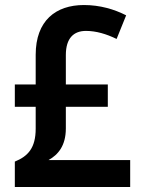

<svg xmlns="http://www.w3.org/2000/svg" viewBox="-20 -744 567 764"><path d="M314 -724C202 -724 122 -662 122 -526V-408H39V-319H122V-232C122 -155 91 -122 39 -101V0H498V-107H173C211 -128 242 -164 242 -233V-319H409V-408H242V-525C242 -593 274 -621 322 -621C362 -621 403 -609 444 -589L482 -683C435 -707 378 -724 314 -724Z"/></svg>

Font: Noto Sans Gurmukhi SemiCondensed SemiBold
Style: Regular
Weight: 600
Width: 4
Designer: Jelle Bosma - Monotype Design Team
Foundry: Monotype Imaging Inc.
Version: Version 2.004